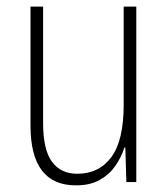

<svg xmlns="http://www.w3.org/2000/svg" viewBox="-20 -549 507 579"><path d="M391 -529V0H361L358 -104H355Q346 -75 328 -49Q310 -23 281 -6.5Q252 10 209 10Q72 10 72 -170V-529H110V-178Q110 -98 136.5 -61.5Q163 -25 213 -25Q279 -25 316 -75.5Q353 -126 353 -233V-529Z"/></svg>

Font: Noto Sans Kannada Condensed ExtraLight
Style: Regular
Weight: 200
Width: 3
Designer: Jelle Bosma - Monotype Design Team
Foundry: Monotype Imaging Inc.
Version: Version 2.005; ttfautohint (v1.8.4.7-5d5b)